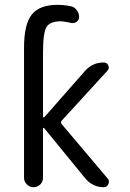

<svg xmlns="http://www.w3.org/2000/svg" viewBox="-20 -780 540 800"><path d="M120.1 0Q103.5 0 91.8 -11.7Q80.1 -23.4 80.1 -39.1V-580.1Q80.1 -678.7 112.3 -719.2Q144.5 -759.8 219.7 -759.8Q248 -759.8 275.4 -753.9Q290 -751 299.8 -737.8Q309.6 -724.6 309.6 -709Q309.6 -696.3 298.8 -689Q288.1 -681.6 275.4 -684.6Q252 -690.4 235.4 -691.4Q188.5 -691.4 173.8 -667.5Q159.2 -643.6 159.2 -559.6V-293.9Q159.2 -292 161.6 -291Q164.1 -290 165 -292L335 -485.4Q367.2 -520.5 413.1 -519.5Q425.8 -519.5 431.2 -507.3Q436.5 -495.1 427.7 -485.4L236.3 -276.4Q232.4 -270.5 236.3 -263.7L428.7 -36.1Q437.5 -26.4 431.6 -13.2Q425.8 0 412.1 0Q366.2 0 335 -37.1L164.1 -246.1Q162.1 -248 160.6 -247.1Q159.2 -246.1 159.2 -244.1V-39.1Q159.2 -22.5 147.5 -11.2Q135.7 0 120.1 0Z"/></svg>

Font: Rounded Mgen+ 1m regular
Style: Regular
Weight: 400
Designer: [Source Han Sans]
Ryoko NISHIZUKA  (kana & ideographs); Paul D. Hunt (Latin, Greek & Cyrillic); Wenlong ZHANG  (bopomofo
Version: Version 1.059.20150602